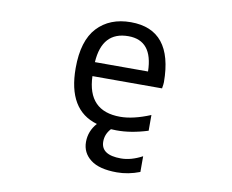

<svg xmlns="http://www.w3.org/2000/svg" viewBox="-81 -639 1162 963"><g transform="rotate(10 500.0 -158.0)"><path d="M367.2 -306.6H637.7Q634.8 -463.9 510.7 -463.9Q377 -463.9 367.2 -306.6ZM571.3 218.8Q481.4 218.8 437 184.6Q392.6 150.4 392.6 95.2Q392.6 40 430.7 -2.9Q277.3 -46.9 277.3 -260.7Q277.3 -400.4 340.3 -467.8Q403.3 -535.2 510.7 -535.2Q724.6 -535.2 725.6 -267.6Q725.6 -257.8 721.7 -235.4H367.2Q373 -58.6 539.1 -58.6Q605.5 -58.6 692.4 -94.7V-14.6Q605.5 12.7 532.2 11.7Q512.7 11.7 504.9 10.7Q477.5 40 477.5 78.1Q477.5 146.5 579.1 146.5Q630.9 146.5 687.5 116.2V196.3Q628.9 218.8 571.3 218.8Z"/></g></svg>

Font: GenEi Gothic M Regular
Style: Regular
Weight: 400
Designer: o_tamon (Modified); [Source Han Sans]
Ryoko NISHIZUKA  (kana & ideographs); Paul D. Hunt (Latin, Greek & Cyrillic); Wenl
Version: Version 1.1a;Original Version 1.004